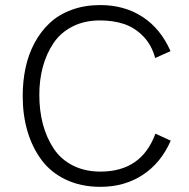

<svg xmlns="http://www.w3.org/2000/svg" viewBox="-20 -721 738 751"><path d="M373 9.8Q296.9 9.8 237.8 -18.3Q178.7 -46.4 142.3 -95.5Q106 -144.5 87.4 -207.8Q68.8 -271 68.8 -345.2Q68.8 -403.8 80.1 -456.3Q91.3 -508.8 115.5 -553.7Q139.6 -598.6 174.8 -631.3Q210 -664.1 260.5 -682.6Q311 -701.2 372.1 -701.2Q466.8 -701.2 537.6 -655Q608.4 -608.9 647 -521L586.9 -494.1Q573.2 -545.4 540 -579.3Q506.8 -613.3 464.8 -627.2Q422.9 -641.1 371.1 -641.1Q310.1 -641.1 263.4 -617.2Q216.8 -593.3 189.2 -552.2Q161.6 -511.2 147.7 -460Q133.8 -408.7 133.8 -350.1Q133.8 -288.6 147.7 -235.8Q161.6 -183.1 189.5 -140.6Q217.3 -98.1 264.4 -74Q311.5 -49.8 373 -49.8Q533.7 -49.8 587.9 -198.2L647.9 -170.9Q609.9 -84 538.6 -37.1Q467.3 9.8 373 9.8Z"/></svg>

Font: HK Grotesk Light
Style: Regular
Weight: 300
Designer: Alfredo Marco Pradil and Stefan Peev
Foundry: Hanken Design Co.
Version: Version 1.045;PS 001.045;hotconv 1.0.88;makeotf.lib2.5.64775